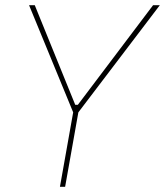

<svg xmlns="http://www.w3.org/2000/svg" viewBox="-20 -720 636 740"><path d="M211 0H231L282 -287L596 -700H570L280 -316H270L114 -700H92L262 -287Z"/></svg>

Font: Fixel Text 20240404 Thin
Style: Italic
Weight: 100
Width: 4
Italic angle: -10°
Designer: AlfaBravo + MacPaw
Foundry: Kyrylo Tkachov, Marchela Mozhyna, Serhii Makarenko, Maria Weinstein, Zakhar Kryvoshyya
Version: Version 1.211;Glyphs 3.2 (3225)